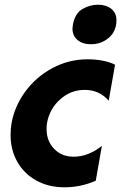

<svg xmlns="http://www.w3.org/2000/svg" viewBox="-20 -784 515 816"><path d="M353 -532Q273 -532 203.5 -495Q134 -458 88 -395.5Q42 -333 29 -260Q25 -237 25 -210Q25 -147 53.5 -96.5Q82 -46 134 -17Q186 12 254 12Q324 12 387 -16L413 -164Q355 -118 293 -118Q242 -118 210 -151.5Q178 -185 178 -235Q178 -253 180 -262Q191 -322 236 -362Q281 -402 340 -402Q402 -402 442 -356L469 -509Q448 -520 417 -526Q386 -532 353 -532ZM290 -680Q288 -668 288 -663Q288 -632 309.5 -614Q331 -596 366 -596Q411 -596 443 -624Q475 -652 475 -698Q475 -729 453 -746.5Q431 -764 396 -764Q363 -764 331 -746Q299 -728 290 -680Z"/></svg>

Font: Geom Bold
Style: Bold Italic
Weight: 700
Italic angle: -10°
Version: Version 1.102